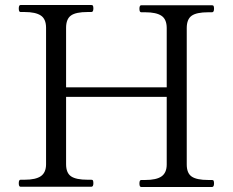

<svg xmlns="http://www.w3.org/2000/svg" viewBox="-20 -747 929 767"><path d="M827 -28Q832 -28 833.5 -24.5Q835 -21 835 -14Q835 0 827 0H544Q537 0 537 -14Q537 -28 544 -28H560Q605 -28 625.5 -42.5Q646 -57 646 -90V-360H244V-91Q244 -56 264 -42.5Q284 -29 330 -29H345Q350 -29 351.5 -25.5Q353 -22 353 -15Q353 -1 345 -1H62Q55 -1 55 -15Q55 -29 62 -29H78Q123 -29 143.5 -43.5Q164 -58 164 -91V-636Q164 -671 143 -685Q122 -699 78 -699H62Q55 -699 55 -713Q55 -727 62 -727H345Q350 -727 351.5 -723.5Q353 -720 353 -713Q353 -699 345 -699H330Q283 -699 263.5 -685Q244 -671 244 -636V-398H646V-635Q646 -670 625 -684Q604 -698 560 -698H544Q537 -698 537 -712Q537 -726 544 -726H827Q832 -726 833.5 -722.5Q835 -719 835 -712Q835 -698 827 -698H812Q765 -698 745.5 -684Q726 -670 726 -635V-90Q726 -55 746 -41.5Q766 -28 812 -28Z"/></svg>

Font: Shippori Mincho
Style: Regular
Weight: 400
Designer: FONTDASU
Foundry: FONTDASU / Google Inc. / but / Adobe
Version: Version 3.110; ttfautohint (v1.8.3)